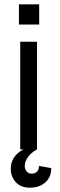

<svg xmlns="http://www.w3.org/2000/svg" viewBox="-20 -694 278 892"><path d="M68 -674H162V-580H68ZM74 -500H152V0H74ZM30 89Q30 61 45 38Q60 15 89 0H152Q125 15 110 35.5Q95 56 95 77Q95 93 104.5 103Q114 113 126 113Q140 113 150.5 105Q161 97 161 77L218 87Q218 130 190 154Q162 178 119 178Q77 178 53.5 152.5Q30 127 30 89Z"/></svg>

Font: Uncut Sans VF
Style: Regular
Weight: 400
Designer: Kasper Nordkvist
Foundry: Uncut Type
Version: Version 1.100;FEAKit 1.0